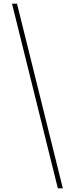

<svg xmlns="http://www.w3.org/2000/svg" viewBox="-20 -853 406 1039"><path d="M45 -833H72L320 166H293Z"/></svg>

Font: Noto Sans Devanagari UI SemiCondensed Thin
Style: Regular
Weight: 100
Width: 4
Designer: Jelle Bosma - Monotype Design Team
Foundry: Monotype Imaging Inc.
Version: Version 2.004